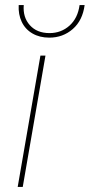

<svg xmlns="http://www.w3.org/2000/svg" viewBox="-20 -740 355 760"><path d="M140 -520H160L70 0H50ZM54 -720H74Q70 -672 98 -640.5Q126 -609 176 -609Q222 -609 255 -638.5Q288 -668 295 -720H315Q307 -659 268 -625Q229 -591 175 -591Q137 -591 108.5 -607.5Q80 -624 66 -653.5Q52 -683 54 -720Z"/></svg>

Font: Fixel Italic Variable Display Thin
Style: Italic
Weight: 100
Italic angle: -10°
Designer: AlfaBravo + MacPaw
Foundry: Kyrylo Tkachov, Marchela Mozhyna, Serhii Makarenko, Maria Weinstein, Zakhar Kryvoshyya
Version: Version 1.210;Glyphs 3.2 (3217)